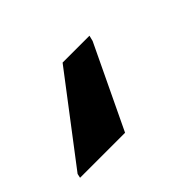

<svg xmlns="http://www.w3.org/2000/svg" viewBox="-120 -129 389 389"><g transform="rotate(-45 74.0 65.0)"><path d="M-66 160 -64 151 74 -30H151L148 -18L63 160Z"/></g></svg>

Font: Noto Sans ExtraCondensed SemiBold
Style: Italic
Weight: 600
Width: 2
Italic angle: -12°
Designer: Monotype Design Team
Foundry: Monotype Imaging Inc.
Version: Version 2.013; ttfautohint (v1.8.4.7-5d5b)